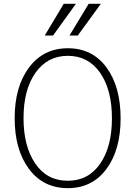

<svg xmlns="http://www.w3.org/2000/svg" viewBox="-20 -978 716 1016"><path d="M57.6 -352.5Q57.6 -519.5 133.8 -621.1Q210 -722.7 338.9 -722.7Q468.8 -722.7 543.5 -621.1Q618.2 -519.5 618.2 -351.6Q618.2 -184.6 543 -83.5Q467.8 17.6 338.9 17.6Q209 17.6 133.3 -84Q57.6 -185.5 57.6 -352.5ZM104.5 -352.5Q104.5 -204.1 166.5 -112.8Q228.5 -21.5 338.9 -21.5Q447.3 -21.5 509.8 -111.3Q572.3 -201.2 572.3 -351.6Q572.3 -502.9 509.8 -592.8Q447.3 -682.6 338.9 -682.6Q231.4 -682.6 168 -593.3Q104.5 -503.9 104.5 -352.5ZM347.7 -790 449.2 -958H513.7L391.6 -790ZM216.8 -790 317.4 -958H381.8L260.7 -790Z"/></svg>

Font: Gothic A1 ExtraLight
Style: Regular
Weight: 275
Designer: HanYang I&C Co.,Ltd.
Foundry: HanYang I&C Co.,Ltd.
Version: Version 2.50